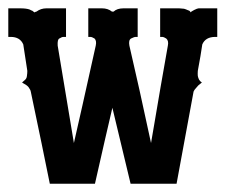

<svg xmlns="http://www.w3.org/2000/svg" viewBox="-20 -443 589 463"><path d="M0 -354V-401.9V-422.9H28.8Q43.9 -422.9 51.8 -419.9Q54.7 -418 58.1 -417Q62 -414.1 63 -413.1Q66.4 -415 67.9 -415Q78.6 -422.9 91.8 -422.9H139.2V-354H132.8Q129.4 -354 123 -350.1Q118.2 -347.7 119.1 -333Q152.3 -132.8 158.2 -98.1Q172.9 -161.6 210.9 -333Q213.4 -344.7 208 -350.1Q201.7 -354 197.8 -354H192.9V-422.9H226.1Q240.2 -422.9 250 -415H251H252H253.9Q262.2 -422.9 277.8 -422.9H312V-354H311H307.1Q303.7 -354 295.9 -350.1Q289.6 -346.2 292 -333Q314.9 -234.9 344.2 -98.1Q346.2 -108.4 352.5 -146.5Q358.9 -184.6 367.2 -232.9Q375.5 -281.2 384.8 -333Q387.2 -344.7 380.9 -350.1Q374.5 -354 372.1 -354H366.2V-422.9H412.1Q416 -422.9 423.8 -421.9Q427.7 -420.9 434.1 -418Q437.5 -417.5 439.9 -413.1Q440.4 -415 448.2 -418.9Q456.1 -422.9 459 -422.9H503.9V-354H499Q475.6 -354 467.8 -335.9Q464.4 -311.5 457 -272Q456.5 -264.6 457 -259.8Q458 -254.9 460 -251Q462.4 -246.6 466.8 -244.1Q466.3 -243.7 463.1 -241Q460 -238.3 458 -236.8Q456.1 -234.9 452.1 -230Q448.7 -226.6 446.8 -222.2Q434.6 -157.2 405.8 0H294.9Q284.2 -45.9 251 -183.1Q235.8 -118.7 209 0H100.1Q83.5 -83 54.2 -222.2Q53.7 -226.1 48.8 -232.9Q45.9 -236.3 42 -238.8Q40 -239.7 36.9 -241.7Q33.7 -243.7 33.2 -244.1Q38.1 -248 41 -251Q44.4 -254.4 44.9 -259.8Q45.9 -266.6 45.9 -272Q41 -306.2 36.1 -335.9Q28.3 -354 5.9 -354Z"/></svg>

Font: Wyoming
Style: Regular
Weight: 400
Designer: Old Hat Creative
Version: Version 2.00 2016